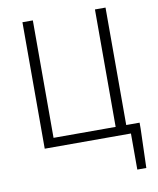

<svg xmlns="http://www.w3.org/2000/svg" viewBox="-99 -806 895 1090"><g transform="rotate(-10 348.5 -260.5)"><path d="M585 -52V-729H524V-52H166V-729H106V0H603V208H655L662 -17V-52Z"/></g></svg>

Font: Noto Sans T Chinese Light
Style: Regular
Weight: 300
Designer: Ryoko NISHIZUKA (kana & ideographs); Paul D. Hunt (Latin, Greek & Cyrillic); Wenlong ZHANG (bopomofo); Sandoll Communica
Foundry: Adobe Systems Incorporated
Version: Version 1.000;PS 1;hotconv 1.0.78;makeotf.lib2.5.61930